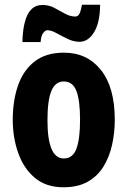

<svg xmlns="http://www.w3.org/2000/svg" viewBox="-20 -783 541 813"><path d="M466 -276Q466 -221 454.5 -169.5Q443 -118 418 -77.5Q393 -37 351.5 -13.5Q310 10 249 10Q175 10 127.5 -30Q80 -70 57 -135.5Q34 -201 34 -276Q34 -357 56.5 -421.5Q79 -486 127 -523Q175 -560 251 -560Q349 -560 407.5 -486.5Q466 -413 466 -276ZM181 -274Q181 -112 250 -112Q288 -112 303.5 -153Q319 -194 319 -276Q319 -358 303.5 -398Q288 -438 250 -438Q214 -438 197.5 -398Q181 -358 181 -274ZM404 -763Q403 -686 378 -646Q353 -606 317 -606Q292 -606 267 -618Q242 -630 219.5 -642.5Q197 -655 180 -655Q172 -655 163 -643.5Q154 -632 152 -605H75Q75 -628 78.5 -655Q82 -682 90.5 -706.5Q99 -731 116 -746.5Q133 -762 161 -762Q187 -762 210.5 -749.5Q234 -737 255.5 -725Q277 -713 299 -713Q311 -713 317 -726Q323 -739 327 -763Z"/></svg>

Font: Noto Sans Thai ExtCond ExtBd
Style: Regular
Weight: 800
Width: 2
Designer: Monotype Design Team
Foundry: Monotype Imaging Inc.
Version: Version 2.002; ttfautohint (v1.8.4.7-5d5b)